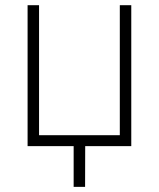

<svg xmlns="http://www.w3.org/2000/svg" viewBox="-20 -561 610 737"><path d="M85.9 0V-541H129.9V-42H439.9V-541H483.9V0ZM262.7 156.2V-18.1H307.1L306.6 156.2Z"/></svg>

Font: Inter 17pt ExtraLight
Style: Regular
Weight: 250
Version: Version 4.001;git-66647c0bb